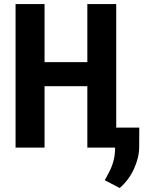

<svg xmlns="http://www.w3.org/2000/svg" viewBox="-20 -731 737 951"><path d="M555.7 0H412.6V-304.2H200.7V0H57.1V-710.9H200.7V-423.3H412.6V-710.9H555.7ZM572.8 200.2 499 161.6 517.6 127Q548.8 69.3 549.8 10.7V-99.1H669.9L669.4 -1Q668.9 50.8 643.1 106.4Q617.2 162.1 572.8 200.2Z"/></svg>

Font: MAUL Condensed Bold
Style: Condensed Bold
Weight: 700
Designer: MAUL
Version: Version 1.0; 2020; ttfautohint (v1.8.3)